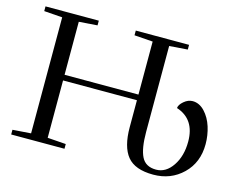

<svg xmlns="http://www.w3.org/2000/svg" viewBox="-94 -806 1196 960"><g transform="rotate(15 503.5 -326.5)"><path d="M30.3 0V-24.4L125 -31.2V-631.8L30.3 -638.7V-663.1H306.2V-638.7L210.9 -631.8V-357.4H593.3V-631.8L497.6 -638.7V-663.1H773.4V-638.7L678.7 -631.8V-186.5Q678.7 -101.6 699.5 -59.6Q720.2 -17.6 774.9 -17.6Q825.7 -17.6 860.1 -68.6Q894.5 -119.6 894.5 -194.3Q894.5 -310.5 796.9 -342.3Q797.9 -359.4 819.3 -377.7Q840.8 -396 864.3 -396Q898.9 -396 926.8 -366.5Q954.6 -336.9 968.3 -293.7Q981.9 -250.5 981.9 -204.6Q981.9 -109.4 920.2 -49.6Q858.4 10.3 767.6 10.3Q672.9 10.3 633.1 -38.6Q593.3 -87.4 593.3 -189V-328.1H210.9V-31.2L306.2 -24.4V0Z"/></g></svg>

Font: Elstob 18pt
Style: Regular
Weight: 400
Designer: Peter S. Baker
Version: Version 1.015